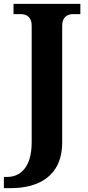

<svg xmlns="http://www.w3.org/2000/svg" viewBox="-40 -734 456 994"><path d="M-20 240H16C153 240 282 183 282 2V-601C282 -647 310 -661 340 -661H376V-714H30V-661H67C95 -661 124 -647 124 -603V3C124 137 61 182 -3 182H-20Z"/></svg>

Font: Noto Serif Telugu
Style: Bold
Weight: 700
Designer: Jelle Bosma - Monotype Design Team
Foundry: Monotype Imaging Inc.
Version: Version 2.005